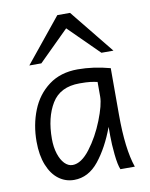

<svg xmlns="http://www.w3.org/2000/svg" viewBox="-88 -845 720 922"><g transform="rotate(-10 272.0 -384.5)"><path d="M405.3 -167V-210Q369.6 -113.8 319.1 -50.8Q268.6 12.2 198.7 12.2Q157.2 12.2 124 -12.5Q90.8 -37.1 71.5 -85.2Q52.2 -133.3 52.2 -200.2Q52.2 -281.7 80.1 -351.8Q107.9 -421.9 165.3 -464.8Q222.7 -507.8 306.6 -507.8Q383.3 -507.8 464.4 -485.8V-258.8Q464.4 -91.3 496.1 0H425.8Q416 -22.5 410.6 -74.2Q405.3 -126 405.3 -167ZM303.7 -439.9Q209.5 -439.9 168.2 -372.3Q127 -304.7 127 -200.2Q127 -160.2 137.2 -127.9Q147.5 -95.7 165 -77.6Q182.6 -59.6 203.6 -59.6Q246.1 -59.6 289.3 -116.2Q332.5 -172.9 361.6 -246.6Q390.6 -320.3 390.6 -359.9V-431.6Q373 -435.5 355.5 -437.7Q337.9 -439.9 303.7 -439.9ZM81.5 -566.4 255.9 -781.2H317.9L491.7 -566.4H433.1L286.6 -711.4L140.1 -566.4Z"/></g></svg>

Font: Lesson One Light
Style: Regular
Weight: 300
Designer: But Ko, Victor Gaultney, Annie Olsen, Julie Remington, Don Collingsworth, Eric Hays, Becca Hirsbrunner
Version: Version 1.100